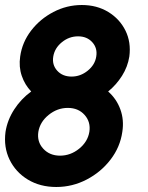

<svg xmlns="http://www.w3.org/2000/svg" viewBox="-24 -733 590 766"><path d="M200.5 13Q136 13 87.2 -16.5Q38.5 -46 14.2 -96Q-10 -146 -2 -207Q5.5 -254.5 32.8 -296.5Q60 -338.5 100.5 -368Q75 -394.5 62.8 -430.5Q50.5 -466.5 56.5 -507.5Q64.5 -564.5 100.2 -611Q136 -657.5 189.2 -685.2Q242.5 -713 302.5 -713Q362.5 -713 408 -685.2Q453.5 -657.5 476.5 -611Q499.5 -564.5 492 -507.5Q485.5 -466.5 462.8 -430.5Q440 -394.5 407.5 -368Q441 -338.5 456.2 -296.5Q471.5 -254.5 464 -207Q455.5 -146.5 417.2 -96.5Q379 -46.5 322 -16.8Q265 13 200.5 13ZM261.5 -427.5Q297 -427.5 326 -451Q355 -474.5 360 -507.5Q365.5 -541 344.2 -564.5Q323 -588 287.5 -588Q251.5 -588 222.8 -564.5Q194 -541 188.5 -507.5Q183 -474.5 204.2 -451Q225.5 -427.5 261.5 -427.5ZM215.5 -112Q257.5 -112 291.8 -139.8Q326 -167.5 332.5 -207Q338.5 -246.5 313.5 -274.5Q288.5 -302.5 246.5 -302.5Q204.5 -302.5 170 -274.5Q135.5 -246.5 129 -207Q123 -167.5 148.5 -139.8Q174 -112 215.5 -112Z"/></svg>

Font: Urbanist
Style: Bold Italic
Weight: 700
Italic angle: -8°
Designer: Corey Hu
Foundry: Corey Hu
Version: Version 1.330; ttfautohint (v1.8.4.7-5d5b)